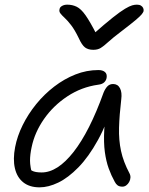

<svg xmlns="http://www.w3.org/2000/svg" viewBox="-20 -795 641 825"><path d="M150 10Q107 10 80 -11.5Q53 -33 44 -72Q35 -111 45 -163Q54 -210 77.5 -257.5Q101 -305 135.5 -347.5Q170 -390 213 -423Q256 -456 304 -475Q352 -494 403 -494Q421 -494 431 -485.5Q441 -477 438 -460Q436 -449 427.5 -441Q419 -433 402 -431Q330 -421 269.5 -381Q209 -341 169 -283.5Q129 -226 116 -163Q109 -131 109 -104.5Q109 -78 121 -36L87 -93Q104 -69 117.5 -61.5Q131 -54 159 -54Q227 -54 296 -142Q365 -230 425 -397Q432 -414 441.5 -424Q451 -434 466 -434Q486 -434 495.5 -416Q505 -398 501 -368Q493 -300 491.5 -246.5Q490 -193 500 -146.5Q510 -100 536 -51Q541 -42 540.5 -32Q540 -22 535 -13Q530 -4 522.5 1.5Q515 7 506 7Q493 7 485.5 1.5Q478 -4 473 -14Q458 -41 447 -71.5Q436 -102 430.5 -142Q425 -182 428 -238Q431 -294 444 -372L473 -371Q441 -266 401 -193.5Q361 -121 317 -76Q273 -31 230.5 -10.5Q188 10 150 10ZM568 -775Q579 -775 585.5 -771Q592 -767 595 -761Q598 -755 597 -747Q595 -741 588.5 -733Q582 -725 562.5 -708.5Q543 -692 501 -660Q464 -632 445 -614.5Q426 -597 413 -589Q400 -581 381 -581Q359 -581 345.5 -591Q332 -601 318 -632Q301 -667 285.5 -687Q270 -707 258 -718Q246 -729 239.5 -737.5Q233 -746 236 -756Q237 -764 246.5 -769.5Q256 -775 269 -775Q291 -775 309.5 -766Q328 -757 347.5 -729.5Q367 -702 395 -647L378 -646Q431 -693 464.5 -719.5Q498 -746 517.5 -757.5Q537 -769 548 -772Q559 -775 568 -775Z"/></svg>

Font: Shantell Sans Light
Style: Italic
Weight: 300
Italic angle: -11°
Designer: Stephen Nixon, Anya Danilova, Shantell Martin
Foundry: Arrow Type
Version: Version 1.008;[ac192a2d6]